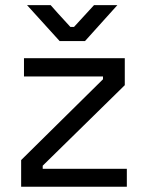

<svg xmlns="http://www.w3.org/2000/svg" viewBox="-20 -711 561 731"><path d="M60.5 0Q60.5 -25.4 60.5 -101.6Q138.7 -178.7 372.1 -409.2Q372.1 -412.1 372.1 -419.9Q296.9 -419.9 71.3 -419.9Q71.3 -437.5 71.3 -489.3Q167 -489.3 455.1 -489.3Q455.1 -463.9 455.1 -386.7Q377 -310.5 142.6 -80.1Q142.6 -77.1 142.6 -68.4Q222.7 -68.4 462.9 -68.4Q462.9 -50.8 462.9 0Q362.3 0 60.5 0ZM207 -554.7Q175.8 -588.9 83 -691.4Q105.5 -691.4 172.9 -691.4Q191.4 -669.9 248 -608.4Q252 -608.4 261.7 -608.4Q281.2 -628.9 337.9 -691.4Q360.4 -691.4 426.8 -691.4Q396.5 -657.2 303.7 -554.7Q279.3 -554.7 207 -554.7Z"/></svg>

Font: Kadena Space Grotesk
Style: Regular
Weight: 400
Designer: Florian Karsten
Version: Version 2.000